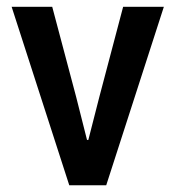

<svg xmlns="http://www.w3.org/2000/svg" viewBox="-20 -551 522 571"><path d="M186 0 14.6 -530.8H135.3L206.5 -262.7L238.8 -134.8H242.7L275.4 -262.7L346.2 -530.8H467.3L295.9 0Z"/></svg>

Font: Reddit Sans Condensed SemiBold
Style: Regular
Weight: 600
Designer: Stephen Hutchings
Foundry: Reddit
Version: Version 1.014